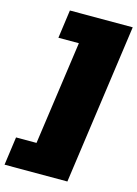

<svg xmlns="http://www.w3.org/2000/svg" viewBox="-172 -871 745 1042"><g transform="rotate(15 200.5 -350.0)"><path d="M-39 100 -17 -59H98L180 -641H65L87 -800H440L314 100Z"/></g></svg>

Font: Pathway Extreme SemiCondensed Black
Style: Italic
Weight: 900
Width: 4
Italic angle: -8°
Version: Version 1.001;gftools[0.9.26]